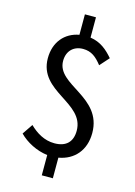

<svg xmlns="http://www.w3.org/2000/svg" viewBox="-140 -909 780 1106"><g transform="rotate(15 250.0 -356.0)"><path d="M224 124H290V1C382 -15 442 -83 442 -186C442 -404 172 -400 172 -545C172 -605 211 -641 266 -641C316 -641 346 -616 379 -574L428 -629C392 -671 352 -706 290 -715V-836H224V-714C140 -699 83 -634 83 -537C83 -337 352 -344 352 -176C352 -110 316 -73 246 -73C185 -73 136 -104 97 -142L55 -80C96 -38 159 -5 224 3Z"/></g></svg>

Font: Noto Sans Mono CJK HK
Style: Regular
Weight: 400
Designer: Ryoko NISHIZUKA 西塚涼子 (kana, bopomofo & ideographs); Paul D. Hunt (Latin, Greek & Cyrillic); Sandoll Communications 산돌커뮤니
Foundry: Adobe
Version: Version 2.004;hotconv 1.0.118;makeotfexe 2.5.65603